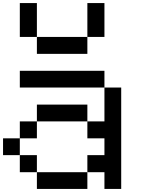

<svg xmlns="http://www.w3.org/2000/svg" viewBox="-20 -1243 929 1263"><path d="M222.7 0Q222.7 -27.3 222.7 -110.4Q305.7 -110.4 554.7 -110.4Q554.7 -83 554.7 0Q471.7 0 222.7 0ZM110.4 -110.4Q110.4 -138.7 110.4 -222.7Q138.7 -222.7 222.7 -222.7Q222.7 -194.3 222.7 -110.4Q194.3 -110.4 110.4 -110.4ZM0 -222.7Q0 -250 0 -333Q27.3 -333 110.4 -333Q110.4 -305.7 110.4 -222.7Q83 -222.7 0 -222.7ZM110.4 -333Q110.4 -360.4 110.4 -444.3Q138.7 -444.3 222.7 -444.3Q222.7 -417 222.7 -333Q194.3 -333 110.4 -333ZM222.7 -444.3Q222.7 -471.7 222.7 -554.7Q305.7 -554.7 554.7 -554.7Q554.7 -527.3 554.7 -444.3Q471.7 -444.3 222.7 -444.3ZM667 0Q667 -27.3 667 -110.4Q638.7 -110.4 554.7 -110.4Q554.7 -138.7 554.7 -222.7Q583 -222.7 667 -222.7Q667 -250 667 -333Q638.7 -333 554.7 -333Q554.7 -360.4 554.7 -444.3Q583 -444.3 667 -444.3Q667 -500 667 -667Q694.3 -667 777.3 -667Q777.3 -500 777.3 0Q750 0 667 0ZM110.4 -667Q110.4 -694.3 110.4 -777.3Q250 -777.3 667 -777.3Q667 -750 667 -667Q527.3 -667 110.4 -667ZM222.7 -888.7Q222.7 -917 222.7 -1000Q305.7 -1000 554.7 -1000Q554.7 -972.7 554.7 -888.7Q471.7 -888.7 222.7 -888.7ZM110.4 -1000Q110.4 -1055.7 110.4 -1222.7Q138.7 -1222.7 222.7 -1222.7Q222.7 -1167 222.7 -1000Q194.3 -1000 110.4 -1000ZM554.7 -1000Q554.7 -1055.7 554.7 -1222.7Q583 -1222.7 667 -1222.7Q667 -1167 667 -1000Q638.7 -1000 554.7 -1000Z"/></svg>

Font: Ingsat TST_CRD
Style: Regular
Weight: 300
Designer: Tofik Waleny
Version: 1.0